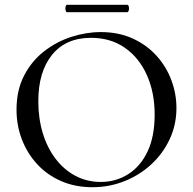

<svg xmlns="http://www.w3.org/2000/svg" viewBox="-20 -770 806 802"><path d="M366 12Q294 12 235.5 -13.5Q177 -39 135.5 -84Q94 -129 71.5 -187.5Q49 -246 49 -312Q49 -393 80.5 -454Q112 -515 164 -555.5Q216 -596 278 -616Q340 -636 401 -636Q475 -636 533.5 -609.5Q592 -583 633 -538Q674 -493 695.5 -436Q717 -379 717 -319Q717 -249 689 -189Q661 -129 612.5 -84Q564 -39 500.5 -13.5Q437 12 366 12ZM401 -10Q464 -10 515.5 -42.5Q567 -75 596.5 -137.5Q626 -200 626 -291Q626 -384 593.5 -456.5Q561 -529 501.5 -570.5Q442 -612 360 -612Q255 -612 197.5 -541Q140 -470 140 -347Q140 -276 158.5 -214.5Q177 -153 212 -107Q247 -61 295 -35.5Q343 -10 401 -10ZM260 -719Q256 -719 254 -727Q252 -735 254 -742.5Q256 -750 260 -750H511Q516 -750 518 -742.5Q520 -735 518 -727Q516 -719 511 -719Z"/></svg>

Font: Cormorant Light Medium
Style: Regular
Weight: 500
Version: Version 4.000